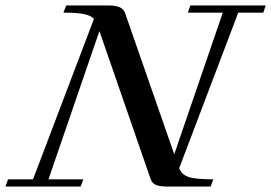

<svg xmlns="http://www.w3.org/2000/svg" viewBox="-53 -683 993 703"><path d="M-33.2 0 -23.4 -26.4H67.9L291 -613.8Q279.3 -626.5 253.9 -631.6Q228.5 -636.7 179.2 -636.7L189.5 -663.1H341.8Q370.1 -663.1 384.8 -656.7Q399.4 -650.4 404.8 -635.7L585 -118.2L762.7 -636.7H634.8L644 -663.1H919.9L911.1 -636.7H819.3L603 -66.9Q612.3 -43.5 637.7 -34.9Q663.1 -26.4 728 -26.4L718.3 0H558.1Q531.2 0 517.3 -6.3Q503.4 -12.7 498.5 -27.3L311 -569.3L124.5 -26.4H252L242.2 0Z"/></svg>

Font: Elstob Medium
Style: Italic
Weight: 500
Italic angle: -20°
Designer: Peter S. Baker
Version: Version 1.015